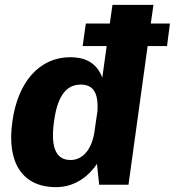

<svg xmlns="http://www.w3.org/2000/svg" viewBox="-20 -762 721 792"><path d="M681 -665H602L613 -742H444L433 -665H334L321 -572H420L402 -442C376 -510 322 -526 270 -526C142 -526 53 -423 31 -260C7 -93 71 10 211 10C296 10 351 -43 380 -86L389 0H510L589 -572H669ZM382 -304 371 -228C361 -145 321 -102 271 -102C218 -102 186 -142 203 -262C219 -381 263 -413 313 -413C359 -413 387 -387 382 -304Z"/></svg>

Font: United Sans ExtraBold
Style: Italic
Weight: 800
Italic angle: -8°
Designer: Pablo Impallari, Rodrigo Fuenzalida (Modified by Dan O. Williams)
Version: Version 1.000;PS 001.000;hotconv 1.0.88;makeotf.lib2.5.64775